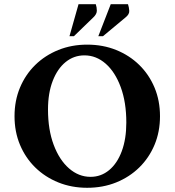

<svg xmlns="http://www.w3.org/2000/svg" viewBox="-20 -882 829 912"><path d="M394 10Q320 10 257 -15.5Q194 -41 147.5 -86.5Q101 -132 75 -194Q49 -256 49 -330Q49 -404 75 -466Q101 -528 147.5 -573.5Q194 -619 257 -644.5Q320 -670 394 -670Q469 -670 532 -644.5Q595 -619 641.5 -573.5Q688 -528 714 -466Q740 -404 740 -330Q740 -256 714 -194Q688 -132 641.5 -86.5Q595 -41 532 -15.5Q469 10 394 10ZM410 -42Q460 -42 498.5 -74Q537 -106 558.5 -164Q580 -222 580 -300Q580 -396 553.5 -468Q527 -540 482 -579.5Q437 -619 381 -619Q331 -619 292 -587.5Q253 -556 230.5 -498Q208 -440 208 -362Q208 -266 235 -194Q262 -122 308 -82Q354 -42 410 -42ZM310 -710 353 -862H435Q440 -847 440 -831Q440 -815 423 -799L331 -710ZM447 -710 506 -862H588Q593 -847 594 -830.5Q595 -814 576 -799L469 -710Z"/></svg>

Font: Spectral SC
Style: Bold
Weight: 700
Designer: Jean-Baptiste Levee
Foundry: Production Type
Version: Version 2.001